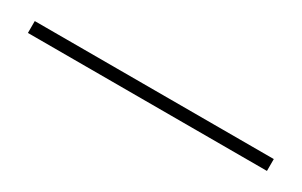

<svg xmlns="http://www.w3.org/2000/svg" viewBox="14 -138 705 448"><g transform="rotate(30 366.0 86.0)"><path d="M44 102V70H688V102Z"/></g></svg>

Font: Alumni Sans
Style: Regular
Weight: 400
Designer: Robert E. Leuschke
Foundry: Robert E. Leuschke
Version: Version 1.018